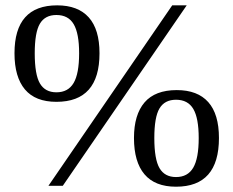

<svg xmlns="http://www.w3.org/2000/svg" viewBox="-20 -685 873 718"><path d="M214.8 9.8H161.1L624 -665H678.2ZM352.1 -485.8Q352.1 -304.2 190.9 -304.2Q112.3 -304.2 73.2 -350.6Q34.2 -397 34.2 -485.8Q34.2 -665 193.8 -665Q271.5 -665 311.8 -620.1Q352.1 -575.2 352.1 -485.8ZM275.9 -485.8Q275.9 -560.1 255.6 -594.5Q235.4 -628.9 190.9 -628.9Q148.4 -628.9 129.2 -596.4Q109.9 -564 109.9 -485.8Q109.9 -405.8 129.4 -372.8Q148.9 -339.8 190.9 -339.8Q234.9 -339.8 255.4 -374.8Q275.9 -409.7 275.9 -485.8ZM798.8 -168.9Q798.8 13.2 638.2 13.2Q559.6 13.2 520.3 -33.2Q481 -79.6 481 -168.9Q481 -255.9 520.5 -302Q560.1 -348.1 641.1 -348.1Q718.8 -348.1 758.8 -303.2Q798.8 -258.3 798.8 -168.9ZM723.1 -168.9Q723.1 -243.2 702.9 -277.6Q682.6 -312 638.2 -312Q595.7 -312 576.4 -279.5Q557.1 -247.1 557.1 -168.9Q557.1 -88.9 576.7 -55.9Q596.2 -22.9 638.2 -22.9Q682.1 -22.9 702.6 -57.9Q723.1 -92.8 723.1 -168.9Z"/></svg>

Font: Liberation Serif
Style: Regular
Weight: 400
Designer: Steve Matteson
Foundry: Ascender Corporation
Version: Version 2.1.5